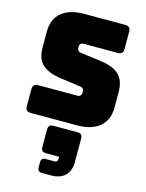

<svg xmlns="http://www.w3.org/2000/svg" viewBox="-153 -810 957 1262"><g transform="rotate(15 325.0 -179.0)"><path d="M403 0H87Q51 0 51 -36V-153Q51 -189 87 -189H356Q369 -189 375.5 -197.5Q382 -206 382 -218Q382 -235 375.5 -243Q369 -251 356 -252L206 -273Q136 -284 93.5 -319.5Q51 -355 51 -439V-544Q51 -630 106 -675Q161 -720 258 -720H538Q574 -720 574 -684V-565Q574 -529 538 -529H305Q278 -529 278 -499Q278 -470 305 -467L454 -447Q501 -440 536 -422.5Q571 -405 590.5 -371Q610 -337 610 -281V-176Q610 -91 555 -45.5Q500 0 403 0ZM326 362H260Q230 362 230 331V297Q230 267 260 267H319Q342 267 342 243V230H256Q235 230 227 221.5Q219 213 219 191V82Q219 59 227 51Q235 43 256 43H414Q435 43 443 51Q451 59 451 82V234Q451 298 417 330Q383 362 326 362Z"/></g></svg>

Font: Bungee Spice
Style: Regular
Weight: 400
Designer: David Jonathan Ross
Foundry: David Jonathan Ross
Version: Version 2.000